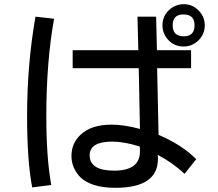

<svg xmlns="http://www.w3.org/2000/svg" viewBox="-20 -856 1040 917"><path d="M730.5 -530.3 737.3 -211.9Q849.6 -164.1 917 -95.7L861.3 -25.4Q806.6 -78.1 733.4 -116.2Q734.4 -103.5 734.4 -97.7Q734.4 41 531.2 41Q406.2 41 355.5 -18.6Q321.3 -59.6 321.3 -111.3Q321.3 -171.9 365.2 -212.9Q416 -260.7 512.7 -260.7Q572.3 -260.7 648.4 -240.2L642.6 -530.3H327.1V-616.2H640.6L636.7 -776.4H725.6L729.5 -616.2H892.6V-530.3ZM647.5 -156.2Q573.2 -179.7 516.6 -179.7Q408.2 -179.7 408.2 -114.3Q408.2 -41 525.4 -41Q648.4 -41 648.4 -132.8Q648.4 -136.7 647.5 -156.2ZM224.6 27.3 133.8 39.1Q109.4 -85.9 109.4 -302.7Q109.4 -548.8 149.4 -776.4L238.3 -766.6Q201.2 -560.5 201.2 -299.8Q201.2 -104.5 224.6 27.3ZM858.4 -835.9Q901.4 -835.9 931.6 -802.7Q958 -773.4 958 -735.4Q958 -690.4 924.8 -660.2Q895.5 -633.8 857.4 -633.8Q811.5 -633.8 782.2 -667Q755.9 -696.3 755.9 -735.4Q755.9 -779.3 789.1 -809.6Q818.4 -835.9 858.4 -835.9ZM856.4 -787.1Q804.7 -787.1 804.7 -735.4Q804.7 -682.6 857.4 -682.6Q909.2 -682.6 909.2 -735.4Q909.2 -787.1 856.4 -787.1Z"/></svg>

Font: MotoyaLCedar
Style: W3 mono
Weight: 400
Version: Version 1.01